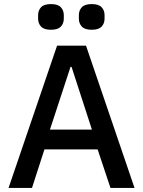

<svg xmlns="http://www.w3.org/2000/svg" viewBox="-20 -922 702 942"><path d="M522 0 459 -189H198L137 0H22L260 -698H402L640 0ZM331 -594H326L225 -286H431ZM230 -776Q196 -776 181.5 -791.5Q167 -807 167 -830V-848Q167 -871 181.5 -886.5Q196 -902 230 -902Q264 -902 278.5 -886.5Q293 -871 293 -848V-830Q293 -807 278.5 -791.5Q264 -776 230 -776ZM430 -776Q396 -776 381.5 -791.5Q367 -807 367 -830V-848Q367 -871 381.5 -886.5Q396 -902 430 -902Q464 -902 478.5 -886.5Q493 -871 493 -848V-830Q493 -807 478.5 -791.5Q464 -776 430 -776Z"/></svg>

Font: IBM Plex Sans Arabic Medium
Style: Regular
Weight: 500
Designer: Mike Abbink, Paul van der Laan, Pieter van Rosmalen, Wael Morcos, Khajak Apelian
Foundry: Bold Monday
Version: Version 1.1